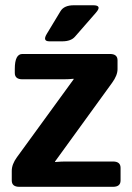

<svg xmlns="http://www.w3.org/2000/svg" viewBox="-20 -721 511 741"><path d="M170.9 -561.5Q143.1 -561.5 160.6 -590.3L213.4 -677.7Q227.1 -700.7 265.1 -700.7H339.4Q375.5 -700.7 350.1 -671.9L269.5 -579.6Q253.9 -561.5 220.2 -561.5ZM54.7 0Q25.4 0 25.4 -24.4V-61.5Q25.4 -86.9 45.4 -114.3L264.2 -415V-417Q244.6 -415 225.1 -415H66.4Q37.1 -415 37.1 -439.5V-455.1Q37.1 -512.7 66.4 -512.7H404.3Q433.6 -512.7 433.6 -488.3V-454.1Q433.6 -430.2 412.6 -401.4L192.4 -97.7V-95.7Q218.3 -97.7 231.4 -97.7H416Q445.3 -97.7 445.3 -73.2V-24.4Q445.3 0 416 0Z"/></svg>

Font: Istok Web
Style: Bold
Weight: 700
Designer: Andrey V. Panov
Foundry: Andrey V. Panov
Version: Version 1.0.2g